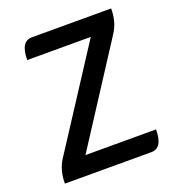

<svg xmlns="http://www.w3.org/2000/svg" viewBox="-133 -844 874 951"><g transform="rotate(-20 303.5 -368.5)"><path d="M47 0Q47 -70 79 -120L416 -639H81Q81 -737 141 -737H559Q559 -667 527 -617L191 -98H563Q563 0 503 0Z"/></g></svg>

Font: Swei Half Moon CJK TC
Style: Medium
Weight: 500
Version: Version 2.125